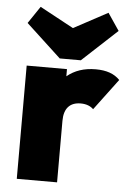

<svg xmlns="http://www.w3.org/2000/svg" viewBox="-53 -786 560 826"><g transform="rotate(5 226.5 -373.0)"><path d="M51 0H225V-266C225 -320 251 -347 297 -347C322 -347 340 -339 352 -327L453 -462C429 -487 395 -499 349 -499C298 -499 258 -485 225 -458V-489H51ZM39 -672 190 -532H281L432 -672L382 -746L235 -667L89 -746Z"/></g></svg>

Font: MV Cash ExtraBold
Style: Regular
Weight: 800
Designer: Rodrigo Fuenzalida
Foundry: fragTYPE
Version: Version 1.100;Glyphs 3.1.2 (3151)